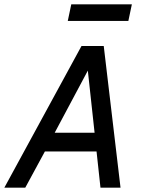

<svg xmlns="http://www.w3.org/2000/svg" viewBox="-47 -861 647 881"><path d="M-27 0 327 -650H429L506 0H414L396 -166H159L69 0ZM204 -252H387L356 -537ZM264 -765 280 -841H558L542 -765Z"/></svg>

Font: Sometype Mono Medium
Style: Italic
Weight: 500
Italic angle: -12°
Monospace: yes
Designer: Ryoichi Tsunekawa
Foundry: Dharma Type
Version: Version 1.000; ttfautohint (v1.8.3)